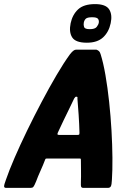

<svg xmlns="http://www.w3.org/2000/svg" viewBox="-54 -915 623 935"><path d="M-24 0Q-34 0 -34 -8Q-34 -16 -25 -40Q-10 -84 17 -146.5Q44 -209 78 -279Q112 -349 149 -419Q186 -489 221.5 -549.5Q257 -610 287 -651Q295 -661 302 -667Q309 -673 317 -673H416Q424 -670 428.5 -665.5Q433 -661 436 -651Q449 -610 459.5 -549.5Q470 -489 477.5 -419Q485 -349 489 -279Q493 -209 493.5 -146.5Q494 -84 491 -40Q490 -16 486 -8Q482 0 471 0H353Q344 0 341.5 -5Q339 -10 340 -32Q341 -54 340.5 -84Q340 -114 340 -133Q340 -141 339 -142Q338 -143 331 -143H177Q170 -143 168.5 -142Q167 -141 164 -133Q157 -114 143.5 -84Q130 -54 122 -32Q113 -10 108.5 -5Q104 0 95 0ZM234 -258H324Q331 -258 332 -260.5Q333 -263 333 -270Q332 -310 329 -355.5Q326 -401 323 -435Q325 -444 319 -444H315Q313 -444 307 -435Q297 -413 283 -385Q269 -357 255 -327.5Q241 -298 228 -270Q225 -263 226 -260.5Q227 -258 234 -258ZM485 -802Q476 -759 448 -733Q420 -707 369 -707Q314 -707 297.5 -733Q281 -759 290 -802Q299 -844 326.5 -869.5Q354 -895 409 -895Q461 -895 477.5 -869.5Q494 -844 485 -802ZM427 -804Q429 -816 423 -823.5Q417 -831 395 -831Q371 -831 363.5 -823.5Q356 -816 354 -804Q352 -794 355.5 -783.5Q359 -773 383 -773Q408 -773 416.5 -783.5Q425 -794 427 -804Z"/></svg>

Font: Glory ExtraBold
Style: Italic
Weight: 800
Italic angle: -12°
Version: Version 1.011